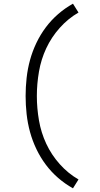

<svg xmlns="http://www.w3.org/2000/svg" viewBox="-20 -861 540 1042"><path d="M376 161Q333 137 295.5 104.5Q258 72 228.5 32.5Q199 -7 177.5 -52Q156 -97 143 -144.5Q130 -192 124.5 -241.5Q119 -291 119 -340Q119 -389 124.5 -438.5Q130 -488 143 -535.5Q156 -583 177.5 -628Q199 -673 228.5 -712.5Q258 -752 295.5 -784.5Q333 -817 376 -841L406 -793Q349 -760 304 -709.5Q259 -659 231 -599Q203 -539 191.5 -472.5Q180 -406 180 -340Q180 -274 191.5 -207.5Q203 -141 231 -81Q259 -21 304 29.5Q349 80 406 113Z"/></svg>

Font: Iosevka Fixed Light
Style: Regular
Weight: 300
Monospace: yes
Designer: Belleve Invis
Foundry: Belleve Invis
Version: Version 32.3.0